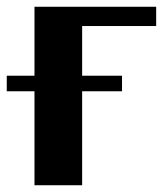

<svg xmlns="http://www.w3.org/2000/svg" viewBox="-48 -548 486 568"><path d="M-28 -278H54V0H195V-278H313V-324H195V-471H414V-528H54V-324H-28Z"/></svg>

Font: Aerodynamic
Style: Regular
Weight: 500
Designer: Google
Version: Version 2.000980; 2014